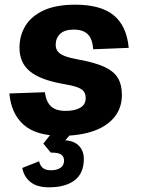

<svg xmlns="http://www.w3.org/2000/svg" viewBox="-20 -568 604 820"><path d="M241.2 12Q134.6 12 81.3 -34.9Q28 -81.8 20 -168.8L171.6 -174.2Q177 -133 198 -113.7Q219 -94.4 259.8 -94.4Q298.8 -94.4 322.4 -107.7Q346 -121 346 -149.2Q346 -165.6 338.4 -176.7Q330.8 -187.8 309.7 -195.5Q288.6 -203.2 247.6 -210Q151.6 -227 107.4 -263.6Q63.2 -300.2 63.2 -364.4Q63.2 -416 88.4 -457.5Q113.6 -499 166.2 -523.5Q218.8 -548 301.4 -548Q410.6 -548 465.8 -502.6Q521 -457.2 529.8 -363.6L378.2 -357.6Q374.8 -402.2 354.7 -421.9Q334.6 -441.6 295 -441.6Q256 -441.6 236.9 -423.4Q217.8 -405.2 217.8 -376.4Q217.8 -359.8 227 -348.1Q236.2 -336.4 257.2 -328.4Q278.2 -320.4 313.4 -314Q384.8 -301.4 425.7 -282.4Q466.6 -263.4 483.6 -234.5Q500.6 -205.6 500.6 -162.8Q500.6 -107.2 468.7 -67.8Q436.8 -28.4 378.8 -8.2Q320.8 12 241.2 12ZM189.8 232Q137.8 232 109.8 209.1Q81.8 186.2 75.2 149.2L147 120.8Q151.4 139.8 163.2 149.5Q175 159.2 198.2 159.2Q223 159.2 238.3 148.7Q253.6 138.2 253.6 118Q253.6 102.2 242.4 92.9Q231.2 83.6 196.8 83.6L165 45.2L209 -10H295.2L258.8 31.2Q297.8 34 317.9 55.5Q338 77 338 110.8Q338 172.4 298.5 202.2Q259 232 189.8 232Z"/></svg>

Font: Geist
Style: Italic
Weight: 400
Italic angle: -12°
Designer: Basement.studio, Andrés Briganti, Mateo Zaragoza
Foundry: Basement.studio, Vercel, Andrés Briganti, Guido Ferreyra, Mateo Zaragoza
Version: Version 1.500